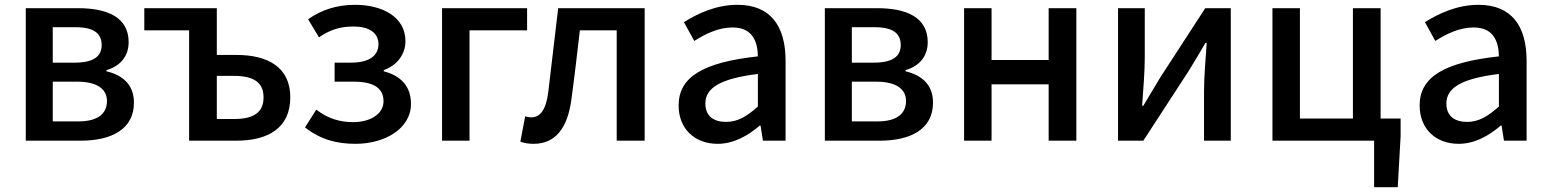

<svg xmlns="http://www.w3.org/2000/svg" viewBox="-20 -584 6433 797"><path d="M87 0H315C442 0 536 -47 536 -158C536 -235 486 -273 422 -288V-293C481 -310 514 -352 514 -409C514 -512 426 -550 305 -550H87ZM199 -324V-471H295C371 -471 402 -444 402 -397C402 -352 371 -324 291 -324ZM199 -80V-245H301C383 -245 424 -214 424 -165C424 -112 386 -80 305 -80Z M765 0H961C1092 0 1185 -52 1185 -180C1185 -305 1092 -356 961 -356H880V-550H579V-458H765ZM880 -90V-269H952C1034 -269 1074 -241 1074 -180C1074 -118 1034 -90 952 -90Z M1456 13C1576 13 1686 -49 1686 -153C1686 -230 1639 -271 1573 -288V-293C1632 -314 1663 -362 1663 -413C1663 -516 1564 -564 1454 -564C1376 -564 1313 -542 1259 -504L1304 -429C1348 -459 1389 -474 1448 -474C1510 -474 1551 -449 1551 -401C1551 -353 1513 -324 1437 -324H1369V-245H1449C1529 -245 1572 -219 1572 -164C1572 -110 1516 -77 1446 -77C1395 -77 1342 -90 1293 -129L1246 -55C1313 -3 1380 13 1456 13Z M1815 0H1929V-458H2168V-550H1815Z M2195 13C2284 13 2336 -50 2352 -172C2365 -267 2376 -364 2387 -458H2540V0H2656V-550H2297C2283 -434 2270 -318 2256 -203C2247 -128 2222 -97 2186 -97C2176 -97 2168 -99 2160 -101L2140 4C2157 10 2173 13 2195 13Z M2959 13C3025 13 3084 -20 3134 -63H3137L3147 0H3241V-331C3241 -477 3178 -564 3041 -564C2953 -564 2876 -528 2819 -492L2862 -414C2909 -444 2963 -470 3021 -470C3102 -470 3125 -414 3126 -350C2897 -325 2797 -264 2797 -146C2797 -49 2864 13 2959 13ZM2994 -78C2945 -78 2908 -100 2908 -154C2908 -216 2963 -257 3126 -277V-142C3081 -101 3042 -78 2994 -78Z M3404 0H3632C3759 0 3853 -47 3853 -158C3853 -235 3803 -273 3739 -288V-293C3798 -310 3831 -352 3831 -409C3831 -512 3743 -550 3622 -550H3404ZM3516 -324V-471H3612C3688 -471 3719 -444 3719 -397C3719 -352 3688 -324 3608 -324ZM3516 -80V-245H3618C3700 -245 3741 -214 3741 -165C3741 -112 3703 -80 3622 -80Z M3982 0H4096V-234H4333V0H4448V-550H4333V-335H4096V-550H3982Z M4621 0H4726L4914 -289C4934 -321 4964 -372 4984 -406H4989C4984 -335 4978 -262 4978 -205V0H5089V-550H4983L4796 -262C4777 -229 4745 -178 4726 -145H4721C4726 -215 4732 -288 4732 -345V-550H4621Z M5711 -92V-550H5596V-92H5376V-550H5262V0H5684V193H5782L5794 -18V-92Z M6035 13C6101 13 6160 -20 6210 -63H6213L6223 0H6317V-331C6317 -477 6254 -564 6117 -564C6029 -564 5952 -528 5895 -492L5938 -414C5985 -444 6039 -470 6097 -470C6178 -470 6201 -414 6202 -350C5973 -325 5873 -264 5873 -146C5873 -49 5940 13 6035 13ZM6070 -78C6021 -78 5984 -100 5984 -154C5984 -216 6039 -257 6202 -277V-142C6157 -101 6118 -78 6070 -78Z"/></svg>

Font: Noto Sans Japanese Medium
Style: Regular
Weight: 500
Designer: Ryoko NISHIZUKA (kana & ideographs); Paul D. Hunt (Latin, Greek & Cyrillic); Wenlong ZHANG (bopomofo); Sandoll Communica
Foundry: Adobe Systems Incorporated
Version: Version 1.000;PS 1;hotconv 1.0.78;makeotf.lib2.5.61930